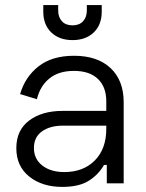

<svg xmlns="http://www.w3.org/2000/svg" viewBox="-20 -720 575 754"><path d="M59 -350.5Q78.4 -417.8 131.3 -459.4Q184.3 -501 270.6 -501Q362.7 -501 414.2 -452.6Q465.7 -404.2 465.7 -318.4V0H399.4V-72.2H388.5Q366.6 -34.1 328.5 -10.1Q290.3 14 224.5 14Q145.5 14 94.8 -26.7Q44.1 -67.3 44.1 -138.2Q44.1 -208.9 94.5 -246.7Q144.8 -284.5 225.6 -284.5H397.4V-322.2Q397.4 -378.2 364.7 -409.9Q331.9 -441.6 270.1 -441.6Q210.3 -441.6 173.8 -411.7Q137.2 -381.8 124.9 -330.4ZM113.2 -139Q113.2 -95.7 146.1 -70Q179 -44.3 232.6 -44.3Q307.2 -44.3 352.3 -89.8Q397.4 -135.3 397.4 -214.3V-226.6H227.7Q176.4 -226.6 144.8 -204Q113.2 -181.4 113.2 -139ZM379.5 -700V-674Q379.5 -622.5 348 -592.5Q316.5 -562.5 264.8 -562.5Q213 -562.5 181.5 -592.5Q150 -622.5 150 -674V-700H208.5V-679Q208.5 -652.5 223.2 -636.5Q238 -620.5 264.8 -620.5Q291.5 -620.5 306.2 -636.5Q321 -652.5 321 -679V-700Z"/></svg>

Font: Space Grotesk Variable
Style: Regular
Weight: 400
Designer: Florian Karsten (Space Grotesk), Colophon Foundry (Space Mono)
Foundry: Florian Karsten
Version: Version 1.106